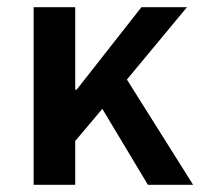

<svg xmlns="http://www.w3.org/2000/svg" viewBox="-20 -511 562 531"><path d="M73 0V-491H188V-263H192L371 -491H497L331 -291L514 0H389L263 -210L188 -121V0Z"/></svg>

Font: TT Toshiba Sans Medium
Style: Regular
Weight: 500
Designer: Paul D. Hunt
Foundry: Toshiba Corporation
Version: Version 2.020;PS 2.000;hotconv 1.0.86;makeotf.lib2.5.63406